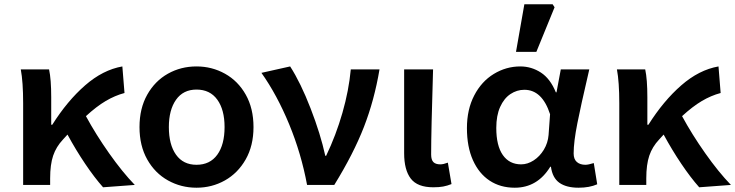

<svg xmlns="http://www.w3.org/2000/svg" viewBox="-20 -863 3431 896"><path d="M77 -539H209Q219 -493 219 -409V-281H224Q294 -392 377 -464.5Q460 -537 551 -553L561 -429Q516 -417 473 -391.5Q430 -366 381 -321Q427 -236 489 -148Q551 -60 609 0L461 11Q421 -34 377.5 -98.5Q334 -163 295 -235L274 -212Q242 -178 228 -136.5Q214 -95 214 -31V0H88V-381Q88 -481 77 -539Z M631 -270Q631 -357 667 -421Q703 -485 763.5 -519Q824 -553 897 -553Q969 -553 1030 -519Q1091 -485 1127 -421Q1163 -357 1163 -270Q1163 -183 1126.5 -119Q1090 -55 1029.5 -21Q969 13 897 13Q825 13 764 -21Q703 -55 667 -119Q631 -183 631 -270ZM1028 -270Q1028 -351 994 -398Q960 -445 897 -445Q835 -445 801.5 -397.5Q768 -350 768 -270Q768 -188 801.5 -141Q835 -94 897 -94Q960 -94 994 -141Q1028 -188 1028 -270Z M1200 -523 1334 -553Q1383 -477 1429.5 -357Q1476 -237 1498 -136H1502Q1548 -232 1578 -336.5Q1608 -441 1617 -539H1751Q1727 -396 1678.5 -271Q1630 -146 1540 0H1413Q1386 -146 1329.5 -283Q1273 -420 1200 -523Z M1866 -148V-539H2001Q1992 -249 1992 -142Q1992 -117 2002.5 -106.5Q2013 -96 2035 -96Q2049 -96 2070 -104L2087 -4Q2067 4 2048 7.5Q2029 11 2002 11Q1928 11 1897 -29.5Q1866 -70 1866 -148Z M2159 -265Q2159 -352 2193 -417.5Q2227 -483 2284.5 -518Q2342 -553 2408 -553Q2460 -553 2504 -524.5Q2548 -496 2574 -432H2577L2597 -539H2730L2722 -504Q2692 -376 2674.5 -288.5Q2657 -201 2657 -147Q2657 -120 2672 -107Q2687 -94 2712 -94Q2725 -94 2751 -102L2767 -3Q2731 13 2680 13Q2623 13 2590.5 -10Q2558 -33 2551 -85H2548Q2488 13 2382 13Q2315 13 2265 -20Q2215 -53 2187 -115.5Q2159 -178 2159 -265ZM2540 -233 2547 -330Q2510 -444 2427 -444Q2392 -444 2362 -424Q2332 -404 2314 -364Q2296 -324 2296 -266Q2296 -183 2326.5 -139.5Q2357 -96 2412 -96Q2442 -96 2470.5 -114.5Q2499 -133 2518 -164.5Q2537 -196 2540 -233ZM2427 -843H2559L2568 -829L2483 -621H2388Z M2859 -539H2991Q3001 -493 3001 -409V-281H3006Q3076 -392 3159 -464.5Q3242 -537 3333 -553L3343 -429Q3298 -417 3255 -391.5Q3212 -366 3163 -321Q3209 -236 3271 -148Q3333 -60 3391 0L3243 11Q3203 -34 3159.5 -98.5Q3116 -163 3077 -235L3056 -212Q3024 -178 3010 -136.5Q2996 -95 2996 -31V0H2870V-381Q2870 -481 2859 -539Z"/></svg>

Font: Nebula Sans Semibold
Style: Regular
Weight: 600
Designer: Paul D. Hunt for Adobe (as Source Sans)
Foundry: Nebula Entertainment & Broadcasting LLC
Version: Version 1.010